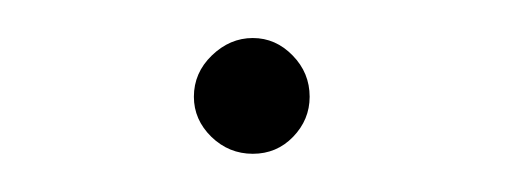

<svg xmlns="http://www.w3.org/2000/svg" viewBox="-20 -361 269 102"><path d="M83 -309.6Q83 -322.3 92.5 -331.5Q102.1 -340.8 114.3 -340.8Q126.5 -340.8 135.5 -331.5Q144.5 -322.3 144.5 -309.6Q144.5 -297.4 135.7 -288.3Q127 -279.3 114.3 -279.3Q101.6 -279.3 92.3 -288.3Q83 -297.4 83 -309.6Z"/></svg>

Font: Pretendard Thin
Style: Regular
Weight: 100
Designer: Base glyphs from Inter by Rasmus Andersson; Hangeul glyphs from Noto Sans CJK(Source Han Sans) by Jang Soo-young and Kan
Foundry: Kil Hyung-jin
Version: Version 1.309